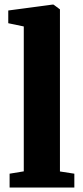

<svg xmlns="http://www.w3.org/2000/svg" viewBox="-20 -840 370 860"><path d="M86.5 -72.5V-721.5L17 -736V-793L215.5 -819.5H219.5L248.5 -798V-72L313 -62V0H23V-62Z"/></svg>

Font: Merriweather 28pt Black
Style: Regular
Weight: 900
Version: Version 2.100